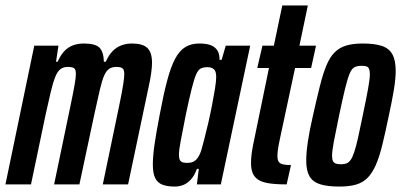

<svg xmlns="http://www.w3.org/2000/svg" viewBox="-32 -678 1475 706"><path d="M-12 0 94 -510H183L174 -451H180Q191 -476 205 -490.5Q219 -505 237 -511.5Q255 -518 276 -518Q319 -518 334 -502.5Q349 -487 350 -451H357Q368 -476 382.5 -490.5Q397 -505 415 -511.5Q433 -518 453 -518Q493 -518 510 -501.5Q527 -485 527 -447Q527 -433 524 -410Q521 -387 514 -356L439 0H346L407 -293Q417 -341 421 -367Q425 -393 425 -406Q425 -422 418 -427Q411 -432 396 -432Q380 -432 369.5 -425Q359 -418 351 -400Q343 -382 335 -347.5Q327 -313 315 -258L260 0H167L228 -293Q238 -341 242.5 -367Q247 -393 247 -406Q247 -423 240 -427.5Q233 -432 217 -432Q201 -432 190 -423.5Q179 -415 171 -395Q163 -375 155 -341.5Q147 -308 136 -258L82 0Z M611 8Q583 8 565 1Q547 -6 538.5 -23.5Q530 -41 530 -73Q530 -105 536.5 -149Q543 -193 555 -255Q569 -330 582.5 -381Q596 -432 612 -462Q628 -492 649.5 -505Q671 -518 701 -518Q729 -518 745 -511Q761 -504 768.5 -490.5Q776 -477 775 -458H783L798 -510H888L780 0H692L699 -57H692Q683 -32 669.5 -17.5Q656 -3 641 2.5Q626 8 611 8ZM657 -79Q669 -79 678 -83Q687 -87 694.5 -97Q702 -107 708 -125Q712 -139 719 -165.5Q726 -192 733.5 -224.5Q741 -257 747.5 -290.5Q754 -324 758.5 -352Q763 -380 763 -395Q763 -416 754.5 -423.5Q746 -431 730 -431Q717 -431 707 -426.5Q697 -422 689.5 -405Q682 -388 673 -352.5Q664 -317 651 -255Q639 -194 632.5 -160Q626 -126 626 -109Q626 -96 629.5 -89.5Q633 -83 640 -81Q647 -79 657 -79Z M1022 0Q982 0 956.5 -4Q931 -8 917 -17.5Q903 -27 897 -42Q891 -57 891 -79Q891 -93 893 -110Q895 -127 899.5 -149Q904 -171 910 -200L957 -428H914L933 -510H975L1006 -658H1100L1069 -510H1130L1112 -428H1053L998 -171Q995 -157 992.5 -144Q990 -131 989 -121Q988 -111 988 -104Q988 -92 992 -84.5Q996 -77 1007 -74Q1018 -71 1038 -71Z M1215 8Q1172 8 1145 -0.5Q1118 -9 1106 -30Q1094 -51 1094 -87Q1094 -116 1100 -157Q1106 -198 1119 -254Q1133 -317 1144.5 -362.5Q1156 -408 1168.5 -438Q1181 -468 1198.5 -485.5Q1216 -503 1241 -510.5Q1266 -518 1302 -518Q1346 -518 1372.5 -509Q1399 -500 1411 -478Q1423 -456 1423 -417Q1423 -389 1416.5 -349Q1410 -309 1398 -254Q1385 -191 1374 -146Q1363 -101 1350 -71.5Q1337 -42 1320 -24.5Q1303 -7 1278 0.5Q1253 8 1215 8ZM1221 -74Q1233 -74 1241.5 -77Q1250 -80 1257 -89.5Q1264 -99 1270.5 -118.5Q1277 -138 1284.5 -171Q1292 -204 1302 -254Q1315 -316 1321.5 -352Q1328 -388 1328 -405Q1328 -418 1325 -425Q1322 -432 1315 -434Q1308 -436 1297 -436Q1281 -436 1271 -430.5Q1261 -425 1253.5 -407Q1246 -389 1237 -352.5Q1228 -316 1215 -254Q1202 -192 1195.5 -157Q1189 -122 1189 -105Q1189 -92 1192.5 -85.5Q1196 -79 1203 -76.5Q1210 -74 1221 -74Z"/></svg>

Font: Saira UltraCondensed
Style: Bold Italic
Weight: 700
Width: 1
Italic angle: -12°
Designer: Hector Gatti with collaboration of the Omnibus-Type team
Foundry: Omnibus-Type
Version: Version 1.101